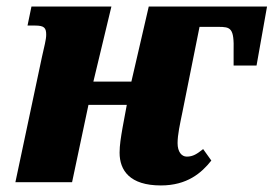

<svg xmlns="http://www.w3.org/2000/svg" viewBox="-20 -556 835 586"><path d="M471 10C551 10 595 -28 625 -66L600 -101C581 -86 569 -78 550 -78C534 -78 522 -93 522 -119C522 -145 529 -176 537 -215L589 -474H646C684 -474 695 -471 693 -400V-356H763L795 -536H434L381 -307H265L320 -536H76L64 -478H87C115 -478 121 -471 121 -450C121 -435 115 -414 108 -382L27 0H200L250 -236H367L354 -166C349 -137 345 -113 345 -90C345 -36 376 10 471 10Z"/></svg>

Font: Noto Serif Condensed Black
Style: Italic
Weight: 900
Width: 3
Italic angle: -12°
Designer: Monotype Design Team
Foundry: Monotype Imaging Inc.
Version: Version 2.013